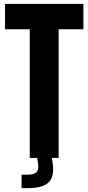

<svg xmlns="http://www.w3.org/2000/svg" viewBox="-20 -820 459 997"><path d="M134.5 0V-668H6V-800H413V-668H284.5V0ZM92 157V87H124Q155.5 87 168.8 74.5Q182 62 178 33L172 -10H248L254 33Q263 99 231.5 128Q200 157 124 157Z"/></svg>

Font: Big Shoulders Display Thin Black
Style: Regular
Weight: 900
Version: Version 2.002